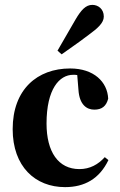

<svg xmlns="http://www.w3.org/2000/svg" viewBox="-20 -753 492 788"><path d="M247 15C327 15 388 -19 425 -96L410 -108C383 -78 349 -59 306 -59C219 -59 171 -130 171 -246C171 -388 224 -446 280 -446C286 -446 291 -446 297 -445L302 -384C306 -323 336 -303 367 -303C398 -303 416 -317 424 -348C421 -417 365 -472 268 -472C133 -472 32 -386 32 -223C32 -69 125 15 247 15ZM216 -545 233 -530C260 -550 286 -566 344 -610C381 -637 406 -659 406 -685C406 -716 383 -733 359 -733C332 -733 313 -712 290 -673C252 -607 232 -573 216 -545ZM353 -426 341 -433C345 -431 349 -429 353 -426Z"/></svg>

Font: Source Serif 4 Display
Style: Bold
Weight: 700
Designer: Frank Grießhammer
Foundry: Adobe Systems Incorporated
Version: Version 4.004;hotconv 1.0.117;makeotfexe 2.5.65602